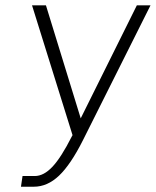

<svg xmlns="http://www.w3.org/2000/svg" viewBox="-20 -520 584 720"><path d="M249 -7.8 252 -13.2 100.1 -500H152.3L282.7 -76.2L493.2 -500H544.4L291 5.9Q245.1 97.2 201.4 138.7Q157.7 180.2 106.9 180.2H58.6L64.5 140.1H110.4Q144 140.1 176.8 105.2Q209.5 70.3 249 -7.8Z"/></svg>

Font: Fivo Sans Light
Style: Regular
Weight: 300
Designer: Alexander Slobzheninov
Foundry: Alexander Slobzheninov
Version: 1.0